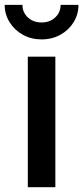

<svg xmlns="http://www.w3.org/2000/svg" viewBox="-46 -783 349 803"><path d="M70.3 0V-545.9H185.5V0ZM127.9 -618.2Q84.5 -618.2 49.8 -637.5Q15.1 -656.7 -5.6 -689.7Q-26.4 -722.7 -26.4 -762.7H47.9Q47.9 -731 70.6 -710Q93.3 -689 127.9 -689Q162.1 -689 184.8 -710Q207.5 -731 207.5 -762.7H282.2Q282.2 -722.7 261.7 -689.7Q241.2 -656.7 206.3 -637.5Q171.4 -618.2 127.9 -618.2Z"/></svg>

Font: Inter
Style: 540
Weight: 540
Designer: Rasmus Andersson
Foundry: rsms
Version: Version 4.001;git-66647c0bb